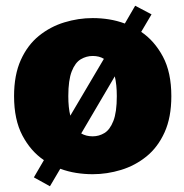

<svg xmlns="http://www.w3.org/2000/svg" viewBox="-20 -595 640 669"><path d="M98 23 133 -37Q87 -68 58 -123Q29 -178 29 -260Q29 -334 52.5 -386Q76 -438 115.5 -470Q155 -502 204 -517Q253 -532 303 -532Q332 -532 360 -527.5Q388 -523 415 -513L451 -575L508 -545L472 -484Q518 -453 547.5 -398Q577 -343 577 -260Q577 -186 553.5 -134Q530 -82 490.5 -50Q451 -18 402 -3Q353 12 303 12Q274 12 245.5 7.5Q217 3 190 -7L154 54ZM218 -260Q218 -220 225 -192L342 -390Q326 -400 303 -400Q281 -400 261.5 -388.5Q242 -377 230 -346.5Q218 -316 218 -260ZM303 -120Q325 -120 344 -131.5Q363 -143 375 -173.5Q387 -204 387 -260Q387 -300 380 -329L263 -130Q280 -120 303 -120Z"/></svg>

Font: Murecho ExtraBold
Style: Regular
Weight: 800
Designer: Neil Summerour
Foundry: Positype
Version: Version 1.010; ttfautohint (v1.8.3)